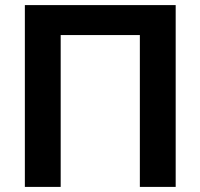

<svg xmlns="http://www.w3.org/2000/svg" viewBox="-20 -733 786 753"><path d="M77.5 0V-713H669V0H528.5V-595.5H218V0Z"/></svg>

Font: Heraclito SemiBold
Style: Regular
Weight: 600
Designer: Kostas Bartsokas (font) & Cristiano Sobral (main changes)
Foundry: Kostas Bartsokas (font) & Cristiano Sobral (main changes)
Version: Version 1.00;July 8, 2020;FontCreator 13.0.0.2655 64-bit